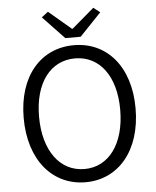

<svg xmlns="http://www.w3.org/2000/svg" viewBox="-62 -993 861 1058"><g transform="rotate(-5 368.5 -464.0)"><path d="M369 13C550 13 678 -135 678 -369C678 -602 550 -745 369 -745C187 -745 59 -602 59 -369C59 -135 187 13 369 13ZM369 -60C233 -60 144 -181 144 -369C144 -556 233 -672 369 -672C504 -672 593 -556 593 -369C593 -181 504 -60 369 -60ZM326 -788H411L530 -913L494 -941L371 -836H367L243 -941L207 -913Z"/></g></svg>

Font: ChiuKong Gothic MN Normal
Style: Regular
Weight: 350
Designer: Ryoko NISHIZUKA 西塚涼子 (kana, bopomofo & ideographs); Paul D. Hunt (Latin, Greek & Cyrillic); Sandoll Communications 산돌커뮤니
Foundry: Adobe
Version: Version 1.300